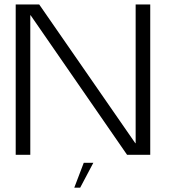

<svg xmlns="http://www.w3.org/2000/svg" viewBox="-20 -695 780 862"><path d="M50.5 0H116V-626.5H117.5L550.5 0H654.5V-675H589V-52H587.5L156 -675H50.5ZM313.5 147.5H340L399 36H356Z"/></svg>

Font: Anybody SemiExpanded Light
Style: Regular
Weight: 300
Width: 6
Version: Version 1.113;gftools[0.9.25]